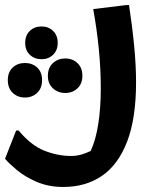

<svg xmlns="http://www.w3.org/2000/svg" viewBox="-58 -482 639 762"><path d="M16 36Q65 95 118 116Q171 137 224 137Q245 137 264.5 131.5Q284 126 302 117Q322 74 332 10Q342 -54 342 -130Q342 -209 334 -289Q326 -369 312 -446L444 -462H454Q467 -378 474.5 -299.5Q482 -221 482 -156Q482 -12 446.5 80Q411 172 346.5 216Q282 260 193 260Q134 260 87 239.5Q40 219 8.5 192.5Q-23 166 -38 148L6 36ZM107 -247Q79 -247 60.5 -264.5Q42 -282 42 -312Q42 -342 60.5 -359.5Q79 -377 107 -377Q134 -377 152.5 -359.5Q171 -342 171 -312Q171 -282 152.5 -264.5Q134 -247 107 -247ZM201 -113Q172 -113 152 -131.5Q132 -150 132 -181Q132 -213 152 -231.5Q172 -250 201 -250Q230 -250 249.5 -231.5Q269 -213 269 -181Q269 -150 249.5 -131.5Q230 -113 201 -113ZM41 -95Q12 -95 -7.5 -113.5Q-27 -132 -27 -164Q-27 -196 -7.5 -214Q12 -232 41 -232Q70 -232 89.5 -214Q109 -196 109 -164Q109 -132 89.5 -113.5Q70 -95 41 -95Z"/></svg>

Font: Kufam SemiBold
Style: Regular
Weight: 600
Designer: Wael Morcos, Artur Schmal
Foundry: Original Type
Version: Version 1.300; ttfautohint (v1.8.3)